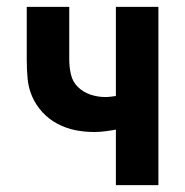

<svg xmlns="http://www.w3.org/2000/svg" viewBox="-20 -540 540 560"><path d="M318 0V-162Q302 -159 286 -157Q270 -155 254 -155Q226 -155 199 -160.5Q172 -166 147.5 -179Q123 -192 104 -212.5Q85 -233 74 -258Q63 -283 60.5 -310.5Q58 -338 58 -366V-520H182V-366Q182 -344 187 -322.5Q192 -301 207.5 -286Q223 -271 244 -264Q265 -257 287 -257Q295 -257 303 -258Q311 -259 318 -260V-520H442V0Z"/></svg>

Font: Iosevka SS04 Extrabold
Style: Regular
Weight: 800
Monospace: yes
Designer: Belleve Invis
Foundry: Belleve Invis
Version: Version 19.0.0; ttfautohint (v1.8.4)